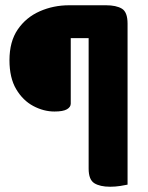

<svg xmlns="http://www.w3.org/2000/svg" viewBox="-20 -633 564 730"><path d="M243 -613H383Q422 -613 443.5 -600Q465 -587 465 -543V69Q457 71 437.5 74Q418 77 399 77Q360 77 338.5 63.5Q317 50 317 8V-488H249V-239Q249 -226 234.5 -217.5Q220 -209 187 -209Q146 -209 106.5 -230Q67 -251 41.5 -294Q16 -337 16 -404Q16 -475 47.5 -521Q79 -567 131 -590Q183 -613 243 -613Z"/></svg>

Font: Baloo Bhaijaan 2
Style: Bold
Weight: 700
Designer: Sanskriti Dholi, Noopur Datye and Ek Type
Foundry: Ek Type
Version: Version 1.701